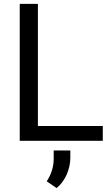

<svg xmlns="http://www.w3.org/2000/svg" viewBox="-20 -731 578 997"><path d="M176.8 -710.9H82.5V0H513.7V-76.7H176.8ZM273.9 245.6C295.9 228 313 204.6 326.2 175.8C338.9 146.5 345.2 117.2 345.2 87.4V50.3H258.8V95.2C258.3 136.7 246.1 174.8 222.7 210.4Z"/></svg>

Font: Roboto
Style: Regular
Weight: 400
Designer: Google
Version: Version 2.137; 2017